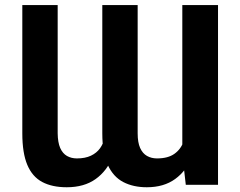

<svg xmlns="http://www.w3.org/2000/svg" viewBox="-20 -748 971 777"><path d="M717.8 -123V-727.5H862.3V0H731.9ZM733.9 -246.1 781.2 -247.1Q781.2 -173.3 758.1 -115.2Q734.9 -57.1 689 -23.7Q643.1 9.8 574.2 9.8Q519.5 9.8 479 -11.2Q438.5 -32.2 416.3 -80.1Q394 -127.9 394 -208.5V-727.5H537.1V-208.5Q537.1 -171.4 547.1 -149.2Q557.1 -127 575 -116.9Q592.8 -106.9 615.2 -106.9Q659.7 -106.9 685.8 -125.5Q711.9 -144 723.1 -175.8Q734.4 -207.5 733.9 -246.1ZM410.6 -246.1 459.5 -247.1Q459.5 -172.4 436.3 -114.3Q413.1 -56.2 366.7 -23.2Q320.3 9.8 250 9.8Q190.9 9.8 150.9 -11.5Q110.8 -32.7 90.6 -80.6Q70.3 -128.4 70.3 -208.5V-727.5H213.4V-208.5Q213.9 -171.4 223.6 -149.2Q233.4 -127 251 -116.9Q268.6 -106.9 291 -106.9Q324.7 -106.9 347.9 -117.9Q371.1 -128.9 384.8 -147.9Q398.4 -167 404.5 -192.4Q410.6 -217.8 410.6 -246.1Z"/></svg>

Font: Inter 28pt
Style: Bold
Weight: 700
Designer: Rasmus Andersson
Foundry: rsms
Version: Version 4.001;git-66647c0bb